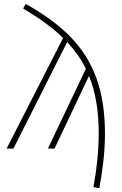

<svg xmlns="http://www.w3.org/2000/svg" viewBox="-20 -763 629 986"><path d="M519 -77Q519 -6 510.5 68Q502 142 490 203L460 198Q487 48 487 -77Q487 -252 437 -373L260 0H226L421 -410Q385 -483 325 -547L49 0H14L304 -568Q225 -645 99 -719L112 -743Q255 -663 343.5 -572Q432 -481 475.5 -360.5Q519 -240 519 -77Z"/></svg>

Font: FiraGO UltraLight
Style: Regular
Weight: 200
Designer: bBox Type
Foundry: bBox Type GmbH
Version: Version 1.001